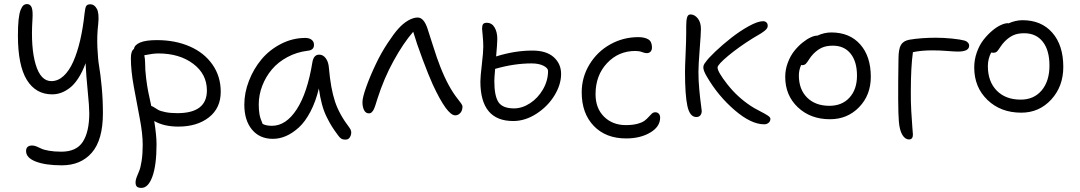

<svg xmlns="http://www.w3.org/2000/svg" viewBox="-20 -626 5297 942"><path d="M283.2 185.1Q203.6 185.1 155.8 166.7Q107.9 148.4 107.9 115.2Q107.9 87.9 138.2 87.9Q147.5 87.9 159.2 92.5Q170.9 97.2 182.4 103Q193.8 108.9 220 113.5Q246.1 118.2 280.8 118.2Q355.5 118.2 386.7 69.1Q418 20 418 -70.8Q418 -103 410.4 -178.5Q402.8 -253.9 399.9 -315.9Q384.3 -272.9 364 -241.9Q343.8 -210.9 321.8 -194.3Q299.8 -177.7 278.8 -170.4Q257.8 -163.1 235.8 -163.1Q155.3 -163.1 111.6 -234.1Q67.9 -305.2 67.9 -452.1Q67.9 -499 71.3 -530.3Q74.7 -561.5 81.3 -577.6Q87.9 -593.8 95.2 -599.9Q102.5 -606 112.8 -606Q128.4 -606 135.3 -589.8Q142.1 -573.7 139.2 -529.8Q130.4 -392.6 154.8 -310.3Q179.2 -228 231.9 -228Q264.6 -228 292 -253.2Q319.3 -278.3 339.4 -323.5Q359.4 -368.7 373.3 -428.5Q387.2 -488.3 395 -561Q397.9 -588.9 403.3 -596.9Q408.7 -605 423.8 -605Q442.9 -605 455.1 -582.8Q467.3 -560.5 461.9 -508.8Q455.1 -450.7 457.8 -392.6Q460.4 -334.5 466.6 -299.3Q472.7 -264.2 478.8 -201.4Q484.9 -138.7 484.9 -70.8Q484.9 60.1 430.9 122.6Q377 185.1 283.2 185.1Z M855 -4.9Q784.2 -4.9 736.8 -32.2Q748 39.1 748 81.1Q748 184.1 727.8 240Q707.5 295.9 673.8 295.9Q658.7 295.9 651.9 289.8Q645 283.7 645 268.1Q645 257.8 650.4 243.4Q655.8 229 662.6 213.4Q669.4 197.8 674.8 163.6Q680.2 129.4 680.2 85Q680.2 29.8 665.5 -46.1Q650.9 -122.1 636.5 -200.7Q622.1 -279.3 622.1 -340.8Q622.1 -375.5 637.2 -386.2Q640.1 -405.8 667.7 -417.5Q695.3 -429.2 750 -429.2Q839.4 -429.2 910.4 -398.4Q981.4 -367.7 1022.2 -309.6Q1063 -251.5 1063 -175.8Q1063 -95.7 1005.1 -50.3Q947.3 -4.9 855 -4.9ZM691.9 -318.8Q691.9 -282.2 697 -241.7Q702.1 -201.2 707.3 -175.5Q712.4 -149.9 722.2 -106Q727.5 -105 736.8 -98.9Q746.1 -92.8 756.3 -86.9Q766.6 -81.1 791.3 -75.9Q815.9 -70.8 850.1 -70.8Q995.1 -70.8 995.1 -182.1Q995.1 -262.7 927.7 -313.2Q860.4 -363.8 756.8 -363.8Q731 -363.8 688 -355Q691.9 -335.4 691.9 -318.8Z M1318.8 55.2Q1253.9 55.2 1216.3 9.8Q1178.7 -35.6 1178.7 -112.8Q1178.7 -170.9 1201.4 -229.5Q1224.1 -288.1 1262.9 -334.7Q1301.8 -381.3 1358.6 -410.6Q1415.5 -439.9 1478.5 -439.9Q1497.1 -439.9 1508.8 -430.9Q1520.5 -421.9 1520.5 -405.8Q1520.5 -379.9 1489.7 -377Q1436 -370.6 1390.1 -345.9Q1344.2 -321.3 1314 -285.4Q1283.7 -249.5 1266.6 -204.8Q1249.5 -160.2 1249.5 -113.8Q1249.5 -85.4 1253.2 -64.9Q1256.8 -44.4 1268.6 -18.1Q1285.2 -8.8 1314.5 -8.8Q1383.3 -8.8 1435.8 -89.6Q1488.3 -170.4 1512.7 -320.8Q1519 -357.9 1545.9 -357.9Q1565.4 -357.9 1578.6 -339.8Q1591.8 -321.8 1593.8 -292Q1602.5 -191.9 1623.3 -128.7Q1644 -65.4 1694.8 1Q1708 18.1 1700.9 38.6Q1693.8 59.1 1674.8 59.1Q1662.1 59.1 1654.3 54.2Q1646.5 49.3 1638.7 38.1Q1620.1 13.2 1608.4 -5.4Q1596.7 -23.9 1582.8 -52Q1568.8 -80.1 1559.6 -114.5Q1550.3 -148.9 1544.4 -191.9Q1528.8 -127 1502.9 -77.9Q1477.1 -28.8 1446.3 -0.7Q1415.5 27.3 1383.5 41.3Q1351.6 55.2 1318.8 55.2Z M1790 -69.8Q1774.4 -69.8 1766.4 -85.4Q1758.3 -101.1 1758.3 -125Q1758.3 -147.5 1777.1 -200.2Q1795.9 -252.9 1824.2 -312Q1848.6 -363.8 1880.6 -412.6Q1912.6 -461.4 1934.1 -484.9Q1957 -510.7 1982.4 -525.4Q2007.8 -540 2029.3 -540Q2059.1 -540 2077.1 -486.8Q2080.6 -477.5 2103 -406Q2125.5 -334.5 2140.1 -298.8Q2178.7 -199.7 2226.1 -140.1Q2229.5 -135.7 2235.1 -128.4Q2240.7 -121.1 2242.9 -117.9Q2245.1 -114.7 2247.1 -110.6Q2249 -106.4 2249 -103Q2249 -83.5 2238.5 -71.8Q2228 -60.1 2213.4 -60.1Q2173.3 -60.1 2103 -211.9Q2083 -255.9 2053.5 -334.7Q2023.9 -413.6 2007.3 -470.2Q1959 -414.6 1911.1 -327.6Q1863.3 -240.7 1832 -142.1Q1830.1 -136.7 1827.1 -126.7Q1824.2 -116.7 1822.3 -111.3Q1820.3 -106 1817.6 -98.1Q1814.9 -90.3 1812.3 -86.2Q1809.6 -82 1806.2 -77.9Q1802.7 -73.7 1798.8 -71.8Q1794.9 -69.8 1790 -69.8Z M2498 -32.2Q2336.9 -32.2 2336.9 -226.1Q2336.9 -249.5 2344 -309.6Q2351.1 -369.6 2351.1 -396Q2351.1 -422.9 2348.1 -452.4Q2345.2 -481.9 2345.2 -484.9Q2345.2 -501 2350.1 -507.6Q2355 -514.2 2368.2 -514.2Q2393.1 -514.2 2406.5 -491.5Q2419.9 -468.8 2419.9 -435.1Q2419.9 -413.6 2414.1 -349.1Q2505.4 -377.9 2592.3 -377.9Q2660.6 -377.9 2696.8 -345.5Q2732.9 -313 2732.9 -263.2Q2732.9 -210.9 2700.2 -157.5Q2667.5 -104 2612.1 -68.1Q2556.6 -32.2 2498 -32.2ZM2405.3 -229Q2405.3 -155.8 2425.5 -125Q2445.8 -94.2 2502 -94.2Q2542 -94.2 2580.8 -119.6Q2619.6 -145 2644.3 -188Q2668.9 -231 2668.9 -277.8Q2668.9 -292 2646.2 -303.5Q2623.5 -314.9 2587.9 -314.9Q2502 -314.9 2409.2 -288.1Q2405.3 -242.2 2405.3 -229Z M3051.8 53.2Q2952.1 53.2 2893.1 -8.3Q2834 -69.8 2834 -172.9Q2834 -247.1 2872.1 -309.8Q2910.2 -372.6 2973.9 -408.2Q3037.6 -443.8 3111.8 -443.8Q3142.1 -443.8 3160.4 -433.1Q3178.7 -422.4 3178.7 -393.1Q3178.7 -380.4 3171.9 -372.8Q3165 -365.2 3152.8 -365.2Q3144 -365.2 3129.9 -370.6Q3115.7 -376 3097.2 -376Q3014.2 -376 2958 -315.9Q2901.9 -255.9 2901.9 -164.1Q2901.9 -94.7 2943.6 -53.5Q2985.4 -12.2 3050.8 -12.2Q3084.5 -12.2 3108.2 -18.8Q3131.8 -25.4 3143.6 -34.7Q3155.3 -43.9 3163.1 -53Q3170.9 -62 3178.2 -68.6Q3185.5 -75.2 3194.8 -75.2Q3206.1 -75.2 3212.4 -67.9Q3218.8 -60.5 3218.8 -48.8Q3218.8 -4.4 3170.2 24.4Q3121.6 53.2 3051.8 53.2Z M3396.5 -51.8Q3364.3 -51.8 3352.5 -106Q3340.8 -160.2 3340.8 -273.9Q3340.8 -299.3 3343.8 -364Q3346.7 -428.7 3346.7 -464.8V-497.1Q3346.7 -526.9 3351.1 -541Q3355.5 -555.2 3367.7 -555.2Q3387.7 -555.2 3403.3 -535.9Q3418.9 -516.6 3418.9 -483.9Q3418.9 -461.4 3412.8 -383.8Q3406.7 -306.2 3406.7 -273.9Q3406.7 -230.5 3410.9 -186.3Q3415 -142.1 3418.9 -114.3Q3422.9 -86.4 3422.9 -82Q3422.9 -68.4 3416 -60.1Q3409.2 -51.8 3396.5 -51.8ZM3729.5 -16.1Q3665 -16.1 3584 -85.9Q3502.9 -155.8 3448.7 -249Q3430.7 -278.8 3430.7 -294.9Q3430.7 -308.1 3440.9 -319.8Q3453.6 -338.9 3489 -372.6Q3524.4 -406.2 3566.9 -439.7Q3609.4 -473.1 3653.6 -497.6Q3697.8 -522 3723.6 -522Q3733.9 -522 3740.2 -516.1Q3746.6 -510.3 3746.6 -499Q3746.6 -492.7 3742.9 -486.8Q3739.3 -481 3730.5 -474.1Q3721.7 -467.3 3715.1 -463.1Q3708.5 -459 3693.8 -450.4Q3679.2 -441.9 3672.9 -438Q3604 -395 3552.2 -351.8Q3500.5 -308.6 3500.5 -294.9Q3500.5 -273.4 3549.1 -211.7Q3597.7 -149.9 3662.6 -106.9Q3678.2 -96.2 3705.1 -82.5Q3731.9 -68.8 3745.8 -59.8Q3759.8 -50.8 3759.8 -43Q3759.8 -31.2 3751 -23.7Q3742.2 -16.1 3729.5 -16.1Z M4052.2 -41Q3956.5 -41 3894.5 -99.6Q3832.5 -158.2 3832.5 -249Q3832.5 -284.7 3845 -317.9Q3857.4 -351.1 3876 -374.8Q3894.5 -398.4 3916.5 -416.3Q3938.5 -434.1 3957.8 -442.9Q3977.1 -451.7 3990.2 -451.2Q4023.9 -466.8 4058.6 -466.8Q4148.4 -466.8 4200.4 -408.2Q4252.4 -349.6 4252.4 -249Q4252.4 -159.7 4195.1 -100.3Q4137.7 -41 4052.2 -41ZM3899.4 -255.9Q3899.4 -187.5 3939.9 -147.2Q3980.5 -106.9 4049.3 -106.9Q4111.3 -106.9 4147.9 -147.2Q4184.6 -187.5 4184.6 -254.9Q4184.6 -323.7 4153.3 -362.8Q4122.1 -401.9 4066.4 -401.9Q4034.7 -401.9 4013.2 -392.3Q3991.7 -382.8 3971.7 -362.8Q3959.5 -350.6 3949.7 -335Q3939.9 -319.3 3933.6 -313Q3927.2 -306.6 3915.5 -306.2Q3913.6 -307.1 3910.6 -307.1Q3899.4 -282.2 3899.4 -255.9Z M4439.9 58.1Q4420.4 58.1 4407 35.4Q4393.6 12.7 4390.1 -28.8Q4384.3 -94.2 4388.2 -339.8Q4388.7 -386.7 4400.6 -406.2Q4412.6 -425.8 4441.9 -431.2Q4500.5 -440.9 4571.8 -440.9Q4609.4 -440.9 4650.6 -436.8Q4691.9 -432.6 4712.9 -426.8Q4722.7 -423.8 4728.8 -417Q4734.9 -410.2 4734.9 -401.9Q4734.9 -373 4680.2 -373Q4663.1 -373 4626.2 -376Q4589.4 -378.9 4553.7 -378.9Q4501 -378.9 4459 -370.1Q4448.7 -296.9 4448.7 -175.8Q4448.2 -130.4 4450.9 -81.3Q4453.6 -32.2 4456.3 -0.2Q4459 31.7 4459 34.2Q4459 58.1 4439.9 58.1Z M4990.7 -73.2Q4889.6 -73.2 4824.7 -135.7Q4759.8 -198.2 4759.8 -294.9Q4759.8 -333.5 4772.5 -369.1Q4785.2 -404.8 4804.7 -429.9Q4824.2 -455.1 4846.9 -474.4Q4869.6 -493.7 4889.9 -502.9Q4910.2 -512.2 4923.8 -512.2Q4926.8 -512.2 4927.7 -511.2Q4962.9 -526.9 4996.6 -526.9Q5089.4 -526.9 5143.1 -465.3Q5196.8 -403.8 5196.8 -297.9Q5196.8 -202.1 5137.7 -137.7Q5078.6 -73.2 4990.7 -73.2ZM4826.7 -301.8Q4826.7 -226.1 4870.1 -181.6Q4913.6 -137.2 4987.8 -137.2Q5052.7 -137.2 5090.8 -182.6Q5128.9 -228 5128.9 -304.2Q5128.9 -379.4 5096.2 -421.1Q5063.5 -462.9 5004.9 -462.9Q4973.1 -462.9 4951.7 -453.1Q4930.2 -443.4 4909.7 -422.9Q4897.5 -410.6 4887.7 -395.3Q4877.9 -379.9 4871.6 -373.5Q4865.2 -367.2 4853.5 -367.2Q4845.7 -367.2 4842.8 -368.2Q4826.7 -336.9 4826.7 -301.8Z"/></svg>

Font: Shantell Sans Irregular Bouncy
Style: Regular
Weight: 300
Designer: Stephen Nixon, Anya Danilova, Shantell Martin
Foundry: Arrow Type
Version: Version 1.006;[9816181b4]